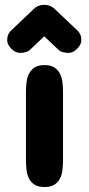

<svg xmlns="http://www.w3.org/2000/svg" viewBox="-20 -749 355 769"><path d="M84 -378.9Q84 -399.4 86.2 -418.9Q88.4 -438.5 96.2 -453.9Q104 -469.2 118.7 -478.8Q133.3 -488.3 158.2 -488.3Q183.1 -488.3 197.8 -478.8Q212.4 -469.2 220.2 -453.9Q228 -438.5 230.2 -418.9Q232.4 -399.4 232.4 -378.9V-109.4Q232.4 -88.9 230.2 -69.1Q228 -49.3 220.2 -33.9Q212.4 -18.6 197.8 -9.3Q183.1 0 158.2 0Q133.3 0 118.7 -9.3Q104 -18.6 96.2 -33.9Q88.4 -49.3 86.2 -69.1Q84 -88.9 84 -109.4ZM292 -625Q297.4 -619.6 301.5 -610.6Q305.7 -601.6 305.7 -589.8Q305.7 -577.1 300 -567.9Q294.4 -558.6 287.1 -551.8Q278.3 -543.5 270 -540.3Q261.7 -537.1 252.9 -537.1Q241.2 -537.1 229.5 -540.8Q217.8 -544.4 210.9 -552.7L157.2 -603.5L103.5 -552.7Q96.7 -544.4 85 -540.8Q73.2 -537.1 61.5 -537.1Q52.7 -537.1 44.4 -540.3Q36.1 -543.5 27.3 -551.8Q20 -558.6 14.4 -567.9Q8.8 -577.1 8.8 -589.8Q8.8 -601.6 12.9 -610.6Q17.1 -619.6 22.5 -625L115.2 -712.9Q122.6 -720.2 131.6 -724.4Q140.6 -728.5 152.3 -729.5H162.1Q184.1 -728 199.2 -712.9Z"/></svg>

Font: Concert One
Style: Regular
Weight: 400
Version: Version 1.003